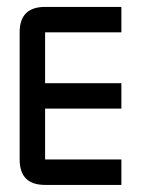

<svg xmlns="http://www.w3.org/2000/svg" viewBox="-20 -618 406 553"><path d="M109.9 -598.1H329.6V-524.9H109.9V-378.4H329.6V-305.2H109.9V-158.7H329.6V-85.4H109.9Q36.6 -85.4 36.6 -158.7V-524.9Q36.6 -598.1 109.9 -598.1Z"/></svg>

Font: BabelStone Khitan Seals
Style: Regular
Weight: 400
Designer: Andrew West
Foundry: BabelStone
Version: Version 1.004